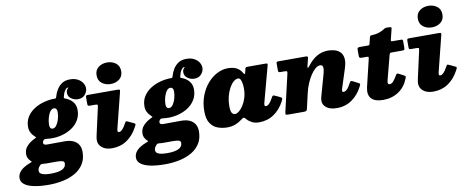

<svg xmlns="http://www.w3.org/2000/svg" viewBox="-157 -1187 4507 1844"><g transform="rotate(-10 2096.5 -265.0)"><path d="M-75 155Q-75 191 -43.2 215.5Q-11.5 240 48.2 252.5Q108 265 192 265Q264.5 265 331.2 251Q398 237 450.8 206.5Q503.5 176 534.2 127.2Q565 78.5 565 9Q565 -32.5 547.2 -61.2Q529.5 -90 495.8 -105Q462 -120 414 -120Q403.5 -120 379.5 -119.8Q355.5 -119.5 327.5 -119.5Q299.5 -119.5 276 -119.2Q252.5 -119 243 -119Q221.5 -119 213.8 -125.5Q206 -132 206 -140Q206 -146.5 208 -152.2Q210 -158 214 -163Q222.5 -173.5 231.5 -174Q240.5 -174.5 256.5 -172.5Q267.5 -171 278.5 -170.5Q289.5 -170 301 -170Q352.5 -170 403.2 -184.2Q454 -198.5 495.8 -226.8Q537.5 -255 562.8 -297.5Q588 -340 588 -396Q588 -443.5 560.8 -476Q533.5 -508.5 488 -524.5Q480 -527.5 478.8 -529.5Q477.5 -531.5 479.5 -540.5Q487 -576.5 502.5 -599.8Q518 -623 532 -623Q540.5 -623 535.5 -619Q530.5 -615 522.8 -604.5Q515 -594 515 -575Q515 -538.5 545 -517.2Q575 -496 611 -496Q655.5 -496 679.8 -525Q704 -554 704 -587Q704 -613 688.2 -638.2Q672.5 -663.5 641.5 -680.2Q610.5 -697 565 -697Q519 -697 487.2 -676Q455.5 -655 436 -622.2Q416.5 -589.5 407 -554Q404.5 -545 401.2 -542.2Q398 -539.5 390 -540Q389 -540 387 -540Q336 -540 283.8 -526Q231.5 -512 188 -484.2Q144.5 -456.5 117.8 -414.8Q91 -373 91 -317Q91 -287.5 102.2 -263.8Q113.5 -240 133 -222Q150.5 -206.5 150.2 -204.8Q150 -203 127 -191.5Q86.5 -172 56.8 -140Q27 -108 27 -61Q27 -26.5 52 1Q60.5 10.5 65.2 14.2Q70 18 66.8 20.2Q63.5 22.5 48.5 28Q14 40.5 -14 58.5Q-42 76.5 -58.5 100.5Q-75 124.5 -75 155ZM142.5 65Q150 57.5 155.5 56.5Q161 55.5 174 57Q182 58 190 58.5Q198 59 206 59Q217 59 235.2 59Q253.5 59 271.5 59Q289.5 59 300 59Q342 59 360 64.8Q378 70.5 378 88Q378 108.5 367.5 123Q357 137.5 337.5 146.2Q318 155 291.2 159Q264.5 163 232 163Q197.5 163 172 158.8Q146.5 154.5 132.2 144Q118 133.5 118 115Q118 100.5 124.5 88.2Q131 76 142.5 65ZM293 -302Q293 -333.5 302.2 -368Q311.5 -402.5 328 -426.2Q344.5 -450 366 -450Q376.5 -450 383.2 -444.8Q390 -439.5 393 -430Q396 -420.5 396 -408Q396 -376.5 386.5 -342.2Q377 -308 360.2 -284Q343.5 -260 322 -260Q311.5 -260 305.2 -265.2Q299 -270.5 296 -280Q293 -289.5 293 -302Z M1018 -490Q1023.5 -511 1019.8 -515.5Q1016 -520 991.5 -520H712.5Q698.5 -520 693.8 -516.8Q689 -513.5 689 -499V-440Q689 -423.5 692.8 -419.2Q696.5 -415 712.5 -415H760.5Q783 -415 785.8 -409.8Q788.5 -404.5 784 -386L729 -140Q726.5 -128.5 722.8 -110Q719 -91.5 719 -77Q719 -32 754.8 -3.5Q790.5 25 852 25Q933.5 25 996 -17Q1058.5 -59 1098.5 -133.5Q1106.5 -148.5 1111 -158Q1115.5 -167.5 1098.5 -176L1046.5 -200.5Q1027.5 -209.5 1023.5 -205.2Q1019.5 -201 1010.5 -184Q992 -149.5 975.2 -133.2Q958.5 -117 944 -117Q930 -117 930 -131Q930 -135 931 -140.8Q932 -146.5 933 -151ZM825 -690Q825 -639 860.2 -612Q895.5 -585 945 -585Q994.5 -585 1029.8 -612Q1065 -639 1065 -690Q1065 -741 1029.8 -768Q994.5 -795 945 -795Q895.5 -795 860.2 -768Q825 -741 825 -690Z M1060 155Q1060 191 1091.8 215.5Q1123.5 240 1183.2 252.5Q1243 265 1327 265Q1399.5 265 1466.2 251Q1533 237 1585.8 206.5Q1638.5 176 1669.2 127.2Q1700 78.5 1700 9Q1700 -32.5 1682.2 -61.2Q1664.5 -90 1630.8 -105Q1597 -120 1549 -120Q1538.5 -120 1514.5 -119.8Q1490.5 -119.5 1462.5 -119.5Q1434.5 -119.5 1411 -119.2Q1387.5 -119 1378 -119Q1356.5 -119 1348.8 -125.5Q1341 -132 1341 -140Q1341 -146.5 1343 -152.2Q1345 -158 1349 -163Q1357.5 -173.5 1366.5 -174Q1375.5 -174.5 1391.5 -172.5Q1402.5 -171 1413.5 -170.5Q1424.5 -170 1436 -170Q1487.5 -170 1538.2 -184.2Q1589 -198.5 1630.8 -226.8Q1672.5 -255 1697.8 -297.5Q1723 -340 1723 -396Q1723 -443.5 1695.8 -476Q1668.5 -508.5 1623 -524.5Q1615 -527.5 1613.8 -529.5Q1612.5 -531.5 1614.5 -540.5Q1622 -576.5 1637.5 -599.8Q1653 -623 1667 -623Q1675.5 -623 1670.5 -619Q1665.5 -615 1657.8 -604.5Q1650 -594 1650 -575Q1650 -538.5 1680 -517.2Q1710 -496 1746 -496Q1790.5 -496 1814.8 -525Q1839 -554 1839 -587Q1839 -613 1823.2 -638.2Q1807.5 -663.5 1776.5 -680.2Q1745.5 -697 1700 -697Q1654 -697 1622.2 -676Q1590.5 -655 1571 -622.2Q1551.5 -589.5 1542 -554Q1539.5 -545 1536.2 -542.2Q1533 -539.5 1525 -540Q1524 -540 1522 -540Q1471 -540 1418.8 -526Q1366.5 -512 1323 -484.2Q1279.5 -456.5 1252.8 -414.8Q1226 -373 1226 -317Q1226 -287.5 1237.2 -263.8Q1248.5 -240 1268 -222Q1285.5 -206.5 1285.2 -204.8Q1285 -203 1262 -191.5Q1221.5 -172 1191.8 -140Q1162 -108 1162 -61Q1162 -26.5 1187 1Q1195.5 10.5 1200.2 14.2Q1205 18 1201.8 20.2Q1198.5 22.5 1183.5 28Q1149 40.5 1121 58.5Q1093 76.5 1076.5 100.5Q1060 124.5 1060 155ZM1277.5 65Q1285 57.5 1290.5 56.5Q1296 55.5 1309 57Q1317 58 1325 58.5Q1333 59 1341 59Q1352 59 1370.2 59Q1388.5 59 1406.5 59Q1424.5 59 1435 59Q1477 59 1495 64.8Q1513 70.5 1513 88Q1513 108.5 1502.5 123Q1492 137.5 1472.5 146.2Q1453 155 1426.2 159Q1399.5 163 1367 163Q1332.5 163 1307 158.8Q1281.5 154.5 1267.2 144Q1253 133.5 1253 115Q1253 100.5 1259.5 88.2Q1266 76 1277.5 65ZM1428 -302Q1428 -333.5 1437.2 -368Q1446.5 -402.5 1463 -426.2Q1479.5 -450 1501 -450Q1511.5 -450 1518.2 -444.8Q1525 -439.5 1528 -430Q1531 -420.5 1531 -408Q1531 -376.5 1521.5 -342.2Q1512 -308 1495.2 -284Q1478.5 -260 1457 -260Q1446.5 -260 1440.2 -265.2Q1434 -270.5 1431 -280Q1428 -289.5 1428 -302Z M2197 -320Q2197 -270 2183.8 -228.5Q2170.5 -187 2150.5 -156.8Q2130.5 -126.5 2109.5 -110.2Q2088.5 -94 2073 -94Q2050.5 -94 2039.8 -113Q2029 -132 2029 -180Q2029 -226.5 2040 -270.2Q2051 -314 2069.8 -349Q2088.5 -384 2111.5 -404.5Q2134.5 -425 2158 -425Q2172 -425 2180.5 -410.2Q2189 -395.5 2193 -371.5Q2197 -347.5 2197 -320ZM2533 -136.5Q2544 -157 2542 -164.5Q2540 -172 2522 -180.5L2481 -199.5Q2466.5 -206.5 2460 -205Q2453.5 -203.5 2444.5 -186Q2432 -162.5 2420.2 -147Q2408.5 -131.5 2397.8 -124.2Q2387 -117 2377 -117Q2363 -117 2363 -131Q2363 -135 2364 -140.8Q2365 -146.5 2366 -151L2459 -497Q2463 -511 2460.5 -515.5Q2458 -520 2439 -520H2270Q2254.5 -520 2250 -516.5Q2245.5 -513 2243.5 -504L2237.5 -477Q2232.5 -455 2227.2 -456.2Q2222 -457.5 2215.5 -468.5Q2195.5 -504 2162.2 -521.5Q2129 -539 2076 -539Q2024 -539 1972.2 -512.5Q1920.5 -486 1878 -437Q1835.5 -388 1809.8 -320.2Q1784 -252.5 1784 -170Q1784 -95 1811.5 -53.8Q1839 -12.5 1882.8 3.8Q1926.5 20 1976 20Q2020.5 20 2056 6Q2091.5 -8 2120 -30.5Q2134 -41.5 2140.8 -44Q2147.5 -46.5 2155.5 -39.5Q2158.5 -37 2162 -33.5Q2165.5 -30 2170 -24.5Q2189 -3.5 2217.8 10.8Q2246.5 25 2285 25Q2367.5 25 2430.5 -18Q2493.5 -61 2533 -136.5Z M2568 -520Q2554.5 -520 2551.2 -516Q2548 -512 2548 -498V-439Q2548 -424 2552 -419.5Q2556 -415 2571.5 -415H2607Q2630.5 -415 2633.5 -410Q2636.5 -405 2632.5 -387L2550 -31Q2546 -12 2548.2 -6Q2550.5 0 2576 0H2725Q2743.5 0 2749.5 -4.5Q2755.5 -9 2759 -24L2792.5 -170.5Q2803.5 -218.5 2822 -262.2Q2840.5 -306 2863 -339.8Q2885.5 -373.5 2909.2 -393.2Q2933 -413 2955 -413Q2973 -413 2979.2 -400.5Q2985.5 -388 2982.5 -365Q2979.5 -342 2970 -310L2918 -125Q2914.5 -114 2911.8 -100.8Q2909 -87.5 2909 -73Q2909 -35 2943.8 -7.5Q2978.5 20 3046 20Q3129.5 20 3193.5 -25.5Q3257.5 -71 3295 -146.5Q3303.5 -163.5 3303.5 -169Q3303.5 -174.5 3286 -183L3235.5 -209Q3224 -214.5 3218 -210.8Q3212 -207 3207 -197Q3185.5 -155 3167.8 -138.5Q3150 -122 3135 -122Q3121 -122 3121 -136Q3121 -142 3125 -155L3185 -341Q3205 -403.5 3198.8 -442.2Q3192.5 -481 3169.2 -502.2Q3146 -523.5 3114.8 -531.2Q3083.5 -539 3054 -539Q2996 -539 2946.5 -511Q2897 -483 2854 -426Q2839.5 -407 2835.5 -409Q2831.5 -411 2836 -430L2853.5 -501Q2856.5 -512.5 2852 -516.2Q2847.5 -520 2834 -520Z M3368 -520Q3353 -520 3345 -517Q3337 -514 3337 -497.5V-437.5Q3337 -421.5 3344.8 -418.2Q3352.5 -415 3367 -415H3412Q3428 -415 3428.5 -408.5Q3429 -402 3426.5 -391L3363 -126Q3347.5 -54 3381.8 -17Q3416 20 3497 20Q3582 20 3646.8 -23Q3711.5 -66 3742 -145Q3748 -160.5 3747 -165.2Q3746 -170 3732 -177.5L3684 -202.5Q3672 -208.5 3666.5 -204Q3661 -199.5 3655 -189Q3635 -154 3618 -136Q3601 -118 3584 -118Q3572 -118 3568.5 -125Q3565 -132 3566.2 -142.2Q3567.5 -152.5 3570 -162L3631 -396Q3633.5 -406.5 3637.5 -410.8Q3641.5 -415 3655 -415H3758Q3775 -415 3778.5 -420Q3782 -425 3782 -442V-503Q3782 -515 3776.5 -517.5Q3771 -520 3760 -520H3686Q3669 -520 3667.2 -524.2Q3665.5 -528.5 3669 -542L3693 -639Q3696 -652.5 3689 -655.2Q3682 -658 3663.5 -658Q3647.5 -658 3641 -657.8Q3634.5 -657.5 3629.8 -655Q3625 -652.5 3615 -645.5Q3600.5 -636 3571.5 -624.8Q3542.5 -613.5 3495 -611.5Q3485 -611 3480.8 -607.8Q3476.5 -604.5 3474.5 -596L3460.5 -539Q3458 -527.5 3456 -523.8Q3454 -520 3439 -520Z M4151 -490Q4156.5 -511 4152.8 -515.5Q4149 -520 4124.5 -520H3845.5Q3831.5 -520 3826.8 -516.8Q3822 -513.5 3822 -499V-440Q3822 -423.5 3825.8 -419.2Q3829.5 -415 3845.5 -415H3893.5Q3916 -415 3918.8 -409.8Q3921.5 -404.5 3917 -386L3862 -140Q3859.5 -128.5 3855.8 -110Q3852 -91.5 3852 -77Q3852 -32 3887.8 -3.5Q3923.5 25 3985 25Q4066.5 25 4129 -17Q4191.5 -59 4231.5 -133.5Q4239.5 -148.5 4244 -158Q4248.5 -167.5 4231.5 -176L4179.5 -200.5Q4160.5 -209.5 4156.5 -205.2Q4152.5 -201 4143.5 -184Q4125 -149.5 4108.2 -133.2Q4091.5 -117 4077 -117Q4063 -117 4063 -131Q4063 -135 4064 -140.8Q4065 -146.5 4066 -151ZM3958 -690Q3958 -639 3993.2 -612Q4028.5 -585 4078 -585Q4127.5 -585 4162.8 -612Q4198 -639 4198 -690Q4198 -741 4162.8 -768Q4127.5 -795 4078 -795Q4028.5 -795 3993.2 -768Q3958 -741 3958 -690Z"/></g></svg>

Font: Besley Black
Style: Italic
Weight: 900
Italic angle: -13°
Designer: Owen Earl
Foundry: indestructible type*
Version: Version 2.001